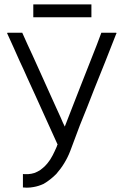

<svg xmlns="http://www.w3.org/2000/svg" viewBox="-20 -659 571 887"><path d="M402.3 -630.9Q402.3 -629.9 402.3 -627.9Q402.3 -626 402.3 -625Q402.3 -621.1 402.3 -618.2Q402.3 -614.3 402.3 -611.3Q402.3 -607.4 402.3 -604.5Q402.3 -600.6 402.3 -597.7Q402.3 -592.8 402.3 -588.9Q402.3 -584 402.3 -579.1Q400.4 -579.1 398.4 -579.1Q396.5 -579.1 394.5 -579.1Q366.2 -579.1 336.9 -579.1Q308.6 -579.1 279.3 -579.1Q259.8 -579.1 240.2 -579.1Q220.7 -579.1 201.2 -579.1Q184.6 -579.1 168 -579.1Q150.4 -579.1 133.8 -579.1Q133.8 -581.1 133.8 -583Q133.8 -585 133.8 -586.9Q133.8 -591.8 133.8 -596.7Q133.8 -601.6 133.8 -607.4Q133.8 -610.4 133.8 -614.3Q133.8 -617.2 133.8 -621.1Q133.8 -625 133.8 -629.9Q133.8 -633.8 133.8 -638.7Q135.7 -638.7 137.7 -638.7Q139.6 -638.7 141.6 -638.7Q170.9 -638.7 199.2 -638.7Q227.5 -638.7 256.8 -638.7Q276.4 -638.7 295.9 -638.7Q316.4 -638.7 335.9 -638.7Q352.5 -638.7 369.1 -638.7Q385.7 -638.7 402.3 -638.7Q402.3 -636.7 402.3 -634.8Q402.3 -632.8 402.3 -630.9ZM279.3 -74.2Q297.9 -121.1 315.4 -167Q334 -213.9 351.6 -259.8Q365.2 -294.9 378.9 -329.1Q392.6 -364.3 406.2 -398.4Q417 -425.8 427.7 -453.1Q438.5 -480.5 448.2 -507.8Q450.2 -507.8 451.2 -507.8Q452.1 -507.8 454.1 -507.8Q456.1 -507.8 458 -507.8Q460 -507.8 461.9 -507.8Q465.8 -507.8 469.7 -507.8Q473.6 -507.8 478.5 -507.8Q482.4 -507.8 486.3 -507.8Q491.2 -507.8 495.1 -507.8Q501 -507.8 505.9 -507.8Q511.7 -507.8 516.6 -507.8Q517.6 -506.8 517.6 -506.8Q517.6 -505.9 518.6 -505.9Q517.6 -503.9 516.6 -502Q515.6 -499 514.6 -497.1Q490.2 -435.5 465.8 -373Q441.4 -310.5 416 -249Q399.4 -206.1 382.8 -164.1Q366.2 -121.1 348.6 -79.1Q326.2 -20.5 304.7 38.1Q282.2 96.7 240.2 144.5Q226.6 158.2 212.9 168.9Q198.2 180.7 181.6 190.4Q158.2 201.2 134.8 205.1Q120.1 208 103.5 208Q94.7 208 85.9 207Q85.9 205.1 85.9 203.1Q85.9 202.1 85.9 200.2Q85.9 194.3 85.9 188.5Q85.9 182.6 85.9 177.7Q85.9 173.8 85.9 169.9Q85.9 166 85.9 162.1Q85.9 158.2 85.9 153.3Q85.9 149.4 85.9 144.5Q87.9 144.5 89.8 145.5Q92.8 145.5 94.7 145.5Q110.4 146.5 125 143.6Q138.7 141.6 153.3 133.8Q167 127 177.7 117.2Q188.5 108.4 198.2 96.7Q212.9 79.1 222.7 59.6Q232.4 41 241.2 20.5Q242.2 17.6 243.2 15.6Q244.1 13.7 244.1 11.7Q245.1 10.7 245.1 10.7Q245.1 9.8 246.1 8.8Q219.7 -47.9 194.3 -105.5Q168 -162.1 142.6 -219.7Q124 -258.8 106.4 -298.8Q88.9 -338.9 70.3 -377.9Q56.6 -410.2 42 -441.4Q27.3 -473.6 12.7 -505.9Q13.7 -505.9 14.6 -507.8Q17.6 -507.8 23.4 -507.8Q30.3 -507.8 36.1 -507.8Q42 -507.8 47.9 -507.8Q52.7 -507.8 56.6 -507.8Q60.5 -507.8 65.4 -507.8Q69.3 -507.8 74.2 -507.8Q78.1 -507.8 83 -507.8Q83 -506.8 84 -504.9Q84 -503.9 85 -502.9Q107.4 -452.1 130.9 -402.3Q153.3 -351.6 176.8 -300.8Q192.4 -265.6 208 -231.4Q223.6 -196.3 239.3 -162.1Q245.1 -150.4 250 -138.7Q254.9 -127 260.7 -115.2Q264.6 -105.5 269.5 -94.7Q274.4 -85 279.3 -74.2Z"/></svg>

Font: LeFont
Style: Light
Weight: 300
Designer: Leryon MEDIA
Version: Version 1.0